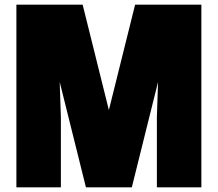

<svg xmlns="http://www.w3.org/2000/svg" viewBox="-20 -800 930 820"><path d="M840 0H650V-300L655 -450L543 0H347L235 -450L240 -300V0H50V-780H333L445 -330L557 -780H840Z"/></svg>

Font: Tanohe Sans Black
Style: Regular
Weight: 900
Designer: Village Type and Design LLC & Cristiano Sobral
Foundry: Cooper Hewitt Smithsonian Design Museum
Version: Version 1.00;March 11, 2020;FontCreator 12.0.0.2522 64-bit; 